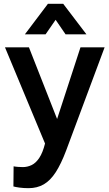

<svg xmlns="http://www.w3.org/2000/svg" viewBox="-20 -752 571 1002"><path d="M129 230Q103 230 81.5 227Q60 224 50 221L51 116Q60 118 75 119Q90 120 99 120Q123 120 145 109.5Q167 99 185 72Q203 45 215 -3L6 -505H131L278 -131L400 -505H526L325 34Q299 103 271 146.5Q243 190 208.5 210Q174 230 129 230ZM110 -573 230 -732H310L431 -573H322L238 -696H303L218 -573Z"/></svg>

Font: Inclusive Sans SemiBold
Style: Regular
Weight: 600
Designer: Olivia King
Foundry: Olivia King
Version: Version 2.004